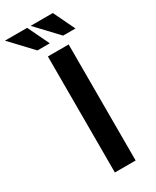

<svg xmlns="http://www.w3.org/2000/svg" viewBox="-294 -987 854 1049"><g transform="rotate(-30 132.5 -462.0)"><path d="M98 -732H229V0H98ZM-62 -924H78L143 -789H65ZM100 -924H240L305 -789H227Z"/></g></svg>

Font: Reem Kufi Fun SemiBold
Style: Regular
Weight: 600
Designer: Khaled Hosny
Version: Version 1.005